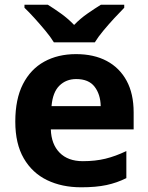

<svg xmlns="http://www.w3.org/2000/svg" viewBox="-20 -786 631 816"><path d="M303 -556Q379 -556 433.5 -527Q488 -498 518 -443Q548 -388 548 -308V-236H196Q198 -173 233.5 -137Q269 -101 332 -101Q385 -101 428 -111.5Q471 -122 517 -144V-29Q477 -9 432.5 0.5Q388 10 325 10Q243 10 180 -20.5Q117 -51 81 -113Q45 -175 45 -269Q45 -365 77.5 -428.5Q110 -492 168 -524Q226 -556 303 -556ZM304 -450Q261 -450 232.5 -422Q204 -394 199 -335H408Q407 -385 382 -417.5Q357 -450 304 -450ZM209 -606Q195 -629 172.5 -656Q150 -683 126.5 -709Q103 -735 84 -753V-766H183Q209 -750 239 -728.5Q269 -707 295 -680Q321 -707 352 -728.5Q383 -750 409 -766H508V-753Q490 -735 466 -709Q442 -683 419.5 -656Q397 -629 383 -606Z"/></svg>

Font: Noto Sans Ol Chiki
Style: Regular
Weight: 400
Designer: Monotype Design Team, Lewis McGuffie
Foundry: Monotype Imaging Inc.
Version: Version 2.003